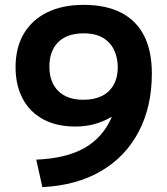

<svg xmlns="http://www.w3.org/2000/svg" viewBox="-20 -760 687 789"><path d="M324 -740Q415 -740 477.5 -708Q540 -676 572 -613.5Q604 -551 604 -458Q604 -321 549.5 -218Q495 -115 394.5 -56.5Q294 2 154 9L129 -104Q251 -109 326.5 -151.5Q402 -194 439 -278L437 -279Q404 -260 368 -250Q332 -240 289 -240Q213 -240 158 -269.5Q103 -299 73.5 -354Q44 -409 44 -484Q44 -564 77.5 -621Q111 -678 173.5 -709Q236 -740 324 -740ZM324 -623Q256 -623 219.5 -587Q183 -551 183 -486Q183 -422 219.5 -386Q256 -350 323 -350Q367 -350 398.5 -365.5Q430 -381 447 -411.5Q464 -442 464 -483Q464 -521 449.5 -553Q435 -585 404 -604Q373 -623 324 -623Z"/></svg>

Font: M PLUS 2
Style: Bold
Weight: 700
Designer: Coji Morishita
Foundry: UNDERFOREST DESIGN
Version: Version 1.001